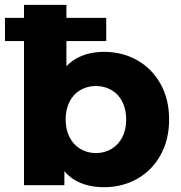

<svg xmlns="http://www.w3.org/2000/svg" viewBox="-21 -762 745 790"><path d="M185.9 -270.2Q185.9 -363.9 212.1 -425.9Q238.3 -488 288 -518.3Q337.7 -548.6 407.7 -548.6Q482.3 -548.6 543.3 -514.3Q604.2 -480 639.5 -416.8Q674.8 -353.7 674.8 -270.4Q674.8 -187.2 639.5 -123.8Q604.2 -60.3 543.3 -26.1Q482.3 8.2 407.7 8.2Q335.3 8.2 285.8 -21.8Q236.2 -51.8 211.1 -113.3Q185.9 -174.9 185.9 -270.2ZM77.8 -742H252.2V-441.1L242.2 -270.9L243.9 -100.7V0H77.8ZM498.2 -270.4Q498.2 -312.4 482.1 -343.8Q465.9 -375.2 437.3 -391.7Q408.7 -408.1 373.7 -408.1Q338.6 -408.1 310 -391.7Q281.4 -375.2 265.3 -343.8Q249.1 -312.4 249.1 -270.4Q249.1 -228.4 265.3 -197.2Q281.4 -165.9 310 -149Q338.6 -132.2 373.7 -132.2Q408.7 -132.2 437.3 -149Q465.9 -165.9 482.1 -197.2Q498.2 -228.4 498.2 -270.4ZM-0.6 -688.4H416.1V-593.1H-0.6Z"/></svg>

Font: iiserrat Thin
Style: Regular
Weight: 100
Designer: Akira Ohta
Foundry: Akira Ohta
Version: Version 1.200;Glyphs 3.3.1 (3343)